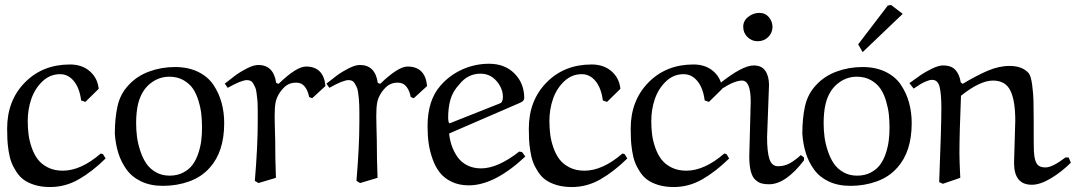

<svg xmlns="http://www.w3.org/2000/svg" viewBox="-20 -735 4337 774"><path d="M395 -113.8 405.8 -96.2Q351.6 -43 297.4 -12Q243.2 19 182.1 19Q148.4 19 121.3 11Q94.2 2.9 76.4 -10Q58.6 -22.9 45.7 -43Q32.7 -63 25.6 -82Q18.6 -101.1 14.6 -127Q10.7 -152.8 9.8 -172.1Q8.8 -191.4 8.8 -216.8Q8.8 -329.6 80.1 -402.3Q151.4 -475.1 262.2 -475.1Q310.5 -475.1 342 -447.8Q373.5 -420.4 377.9 -377L324.2 -324.2L307.1 -330.1Q300.8 -379.9 277.8 -408Q254.9 -436 222.2 -436Q181.6 -436 151.1 -407Q120.6 -377.9 106.2 -335.9Q91.8 -293.9 91.8 -248Q91.8 -219.7 95 -193.8Q98.1 -168 107.7 -140.4Q117.2 -112.8 132.3 -92.8Q147.5 -72.8 173.3 -59.8Q199.2 -46.9 232.9 -46.9Q306.2 -46.9 386.2 -116.2Z M536.6 -315.9Q528.8 -282.7 528.8 -238.8Q528.8 -210.9 532.2 -184.1Q535.6 -157.2 545.2 -127.9Q554.7 -98.6 569.1 -76.9Q583.5 -55.2 607.9 -41Q632.3 -26.9 663.6 -26.9Q694.8 -26.9 718.5 -39.3Q742.2 -51.8 756.3 -70.8Q770.5 -89.8 779.3 -116.5Q788.1 -143.1 791.3 -168Q794.4 -192.9 794.4 -220.2Q794.4 -248 791.7 -273.4Q789.1 -298.8 780.5 -327.6Q772 -356.4 758.1 -377.2Q744.1 -397.9 719.5 -411.9Q694.8 -425.8 662.6 -425.8Q619.6 -425.8 584.7 -397.5Q549.8 -369.1 536.6 -315.9ZM636.7 14.2Q586.9 14.2 549.6 -3.4Q512.2 -21 490.2 -51.5Q468.3 -82 457 -117.9Q445.8 -153.8 442.9 -195.8Q442.9 -258.8 453.9 -307.4Q464.8 -356 497.6 -391.1Q531.2 -428.2 580.8 -446.5Q630.4 -464.8 685.5 -464.8Q738.3 -464.8 778.1 -445.6Q817.9 -426.3 840.1 -393.3Q862.3 -360.4 873 -321.5Q883.8 -282.7 883.8 -238.8Q883.8 -123.5 825.7 -59.1Q792.5 -21.5 742.9 -3.7Q693.4 14.2 636.7 14.2Z M1238.3 -338.9 1226.1 -344.2Q1221.7 -368.7 1209 -385.3Q1196.3 -401.9 1173.3 -401.9Q1145.5 -401.9 1126 -383.3Q1106.4 -364.7 1096.2 -339.8Q1089.8 -324.7 1088.1 -298.6Q1086.4 -272.5 1087.9 -225.3Q1089.4 -178.2 1089.4 -169.9Q1089.4 -94.2 1092.3 -18.1L1022 2.9L1007.3 -5.9Q1019 -145.5 1019 -243.2Q1019 -247.6 1019 -256.3Q1019 -275.4 1019 -284.9Q1019 -294.4 1018.6 -311.8Q1018.1 -329.1 1016.8 -338.9Q1015.6 -348.6 1013.9 -362.1Q1012.2 -375.5 1008.8 -382.8Q1005.4 -390.1 1001 -397.9Q996.6 -405.8 990.2 -408.9Q983.9 -412.1 976.1 -412.1Q953.1 -412.1 897.9 -380.9L886.2 -397.9Q916.5 -421.9 931.6 -433.1Q946.8 -444.3 974.4 -458.7Q1002 -473.1 1021 -473.1Q1083 -473.1 1093.3 -400.9L1103 -397Q1175.3 -466.8 1213.4 -466.8Q1284.7 -466.8 1292 -388.2Z M1647.9 -338.9 1635.7 -344.2Q1631.3 -368.7 1618.7 -385.3Q1606 -401.9 1583 -401.9Q1555.2 -401.9 1535.6 -383.3Q1516.1 -364.7 1505.9 -339.8Q1499.5 -324.7 1497.8 -298.6Q1496.1 -272.5 1497.6 -225.3Q1499 -178.2 1499 -169.9Q1499 -94.2 1502 -18.1L1431.6 2.9L1417 -5.9Q1428.7 -145.5 1428.7 -243.2Q1428.7 -247.6 1428.7 -256.3Q1428.7 -275.4 1428.7 -284.9Q1428.7 -294.4 1428.2 -311.8Q1427.7 -329.1 1426.5 -338.9Q1425.3 -348.6 1423.6 -362.1Q1421.9 -375.5 1418.5 -382.8Q1415 -390.1 1410.6 -397.9Q1406.2 -405.8 1399.9 -408.9Q1393.6 -412.1 1385.7 -412.1Q1362.8 -412.1 1307.6 -380.9L1295.9 -397.9Q1326.2 -421.9 1341.3 -433.1Q1356.4 -444.3 1384 -458.7Q1411.6 -473.1 1430.7 -473.1Q1492.7 -473.1 1502.9 -400.9L1512.7 -397Q1585 -466.8 1623 -466.8Q1694.3 -466.8 1701.7 -388.2Z M1832.5 -396Q1805.7 -367.2 1796.1 -334.5Q1786.6 -301.8 1786.6 -259.8Q1786.6 -253.9 1788.6 -242.2L1792.5 -237.8L1994.6 -317.9Q2007.3 -322.3 2007.3 -344.2Q2007.3 -378.4 1981.7 -408.2Q1956.1 -438 1916.5 -438Q1866.7 -438 1832.5 -396ZM2072.3 -318.8 1790.5 -196.8Q1793 -171.4 1801 -147.9Q1809.1 -124.5 1823.7 -103Q1838.4 -81.5 1863 -68.8Q1887.7 -56.2 1919.4 -56.2Q1986.3 -56.2 2073.2 -124L2084.5 -122.1L2097.7 -104Q1973.6 12.2 1869.6 12.2Q1831.1 12.2 1801.3 -2Q1771.5 -16.1 1753.4 -38.8Q1735.4 -61.5 1723.9 -93.8Q1712.4 -126 1708 -157.7Q1703.6 -189.5 1703.6 -226.1Q1703.6 -329.6 1754.4 -388.2Q1791 -431.2 1842.8 -454.6Q1894.5 -478 1951.7 -478Q2015.1 -478 2054.2 -438.5Q2093.3 -398.9 2093.3 -339.8Q2093.3 -334 2089.8 -329.8Q2086.4 -325.7 2083.3 -324Q2080.1 -322.3 2072.3 -318.8Z M2498 -113.8 2508.8 -96.2Q2454.6 -43 2400.4 -12Q2346.2 19 2285.2 19Q2251.5 19 2224.4 11Q2197.3 2.9 2179.4 -10Q2161.6 -22.9 2148.7 -43Q2135.7 -63 2128.7 -82Q2121.6 -101.1 2117.7 -127Q2113.8 -152.8 2112.8 -172.1Q2111.8 -191.4 2111.8 -216.8Q2111.8 -329.6 2183.1 -402.3Q2254.4 -475.1 2365.2 -475.1Q2413.6 -475.1 2445.1 -447.8Q2476.6 -420.4 2481 -377L2427.2 -324.2L2410.2 -330.1Q2403.8 -379.9 2380.9 -408Q2357.9 -436 2325.2 -436Q2284.7 -436 2254.2 -407Q2223.6 -377.9 2209.2 -335.9Q2194.8 -293.9 2194.8 -248Q2194.8 -219.7 2198 -193.8Q2201.2 -168 2210.7 -140.4Q2220.2 -112.8 2235.4 -92.8Q2250.5 -72.8 2276.4 -59.8Q2302.2 -46.9 2335.9 -46.9Q2409.2 -46.9 2489.3 -116.2Z M2908.7 -113.8 2919.4 -96.2Q2865.2 -43 2811 -12Q2756.8 19 2695.8 19Q2662.1 19 2635 11Q2607.9 2.9 2590.1 -10Q2572.3 -22.9 2559.3 -43Q2546.4 -63 2539.3 -82Q2532.2 -101.1 2528.3 -127Q2524.4 -152.8 2523.4 -172.1Q2522.5 -191.4 2522.5 -216.8Q2522.5 -329.6 2593.8 -402.3Q2665 -475.1 2775.9 -475.1Q2824.2 -475.1 2855.7 -447.8Q2887.2 -420.4 2891.6 -377L2837.9 -324.2L2820.8 -330.1Q2814.5 -379.9 2791.5 -408Q2768.6 -436 2735.8 -436Q2695.3 -436 2664.8 -407Q2634.3 -377.9 2619.9 -335.9Q2605.5 -293.9 2605.5 -248Q2605.5 -219.7 2608.6 -193.8Q2611.8 -168 2621.3 -140.4Q2630.9 -112.8 2646 -92.8Q2661.1 -72.8 2687 -59.8Q2712.9 -46.9 2746.6 -46.9Q2819.8 -46.9 2899.9 -116.2Z M3080.1 -392.1 3072.3 -182.1Q3072.3 -122.6 3081.8 -93.8Q3091.3 -64.9 3116.2 -64.9Q3142.1 -64.9 3163.1 -76.4Q3184.1 -87.9 3208.5 -109.9L3221.2 -100.1V-88.9Q3147.5 7.8 3080.1 7.8Q3061.5 7.8 3049.1 4.2Q3036.6 0.5 3024.7 -10.5Q3012.7 -21.5 3006.6 -44.9Q3000.5 -68.4 3000.5 -104L3006.3 -325.2Q3006.3 -410.2 2971.2 -410.2Q2941.9 -410.2 2891.1 -377.9L2878.4 -396Q2971.7 -471.2 3018.6 -471.2Q3050.3 -471.2 3065.2 -449.5Q3080.1 -427.7 3080.1 -392.1ZM3094.2 -625Q3092.8 -600.1 3075.7 -584.5Q3058.6 -568.8 3034.2 -568.8Q3010.3 -568.8 2993.2 -585.7Q2976.1 -602.5 2976.1 -627Q2976.1 -651.4 2996.6 -667.2Q3017.1 -683.1 3040.5 -683.1Q3064.9 -683.1 3079.6 -665.8Q3094.2 -648.4 3094.2 -625Z M3457.5 -524.9 3439.5 -556.2 3559.1 -712.9 3572.3 -714.8 3619.1 -679.2ZM3308.1 -315.9Q3300.3 -282.7 3300.3 -238.8Q3300.3 -210.9 3303.7 -184.1Q3307.1 -157.2 3316.7 -127.9Q3326.2 -98.6 3340.6 -76.9Q3355 -55.2 3379.4 -41Q3403.8 -26.9 3435.1 -26.9Q3466.3 -26.9 3490 -39.3Q3513.7 -51.8 3527.8 -70.8Q3542 -89.8 3550.8 -116.5Q3559.6 -143.1 3562.7 -168Q3565.9 -192.9 3565.9 -220.2Q3565.9 -248 3563.2 -273.4Q3560.5 -298.8 3552 -327.6Q3543.5 -356.4 3529.5 -377.2Q3515.6 -397.9 3491 -411.9Q3466.3 -425.8 3434.1 -425.8Q3391.1 -425.8 3356.2 -397.5Q3321.3 -369.1 3308.1 -315.9ZM3408.2 14.2Q3358.4 14.2 3321 -3.4Q3283.7 -21 3261.7 -51.5Q3239.7 -82 3228.5 -117.9Q3217.3 -153.8 3214.4 -195.8Q3214.4 -258.8 3225.3 -307.4Q3236.3 -356 3269 -391.1Q3302.7 -428.2 3352.3 -446.5Q3401.9 -464.8 3457 -464.8Q3509.8 -464.8 3549.6 -445.6Q3589.4 -426.3 3611.6 -393.3Q3633.8 -360.4 3644.5 -321.5Q3655.3 -282.7 3655.3 -238.8Q3655.3 -123.5 3597.2 -59.1Q3564 -21.5 3514.4 -3.7Q3464.8 14.2 3408.2 14.2Z M3851.1 -18.1 3780.8 5.9 3766.1 -1Q3774.9 -229.5 3774.9 -297.9Q3774.9 -356.4 3767.8 -384.8Q3760.7 -413.1 3737.8 -413.1Q3728 -413.1 3714.8 -407.7Q3701.7 -402.3 3691.4 -396.2Q3681.2 -390.1 3663.1 -377.9L3646 -399.9Q3675.8 -421.4 3692.6 -433.1Q3709.5 -444.8 3736.6 -458Q3763.7 -471.2 3780.8 -471.2Q3815.4 -471.2 3831.8 -452.9Q3848.1 -434.6 3853 -402.8L3860.8 -397Q3915 -429.7 3960.9 -449.5Q4006.8 -469.2 4049.8 -469.2Q4101.6 -469.2 4127 -439.9Q4136.2 -428.7 4140.9 -392.8Q4145.5 -356.9 4146.2 -329.6Q4147 -302.2 4147 -255.9Q4147 -137.2 4147.9 -125Q4150.4 -78.1 4167.5 -66.9Q4177.2 -60.1 4194.8 -60.1Q4222.7 -60.1 4274.9 -100.1H4288.1L4296.9 -79.1Q4258.8 -41.5 4216.1 -15.9Q4173.3 9.8 4139.6 9.8Q4067.9 9.8 4067.9 -78.1L4072.8 -249Q4072.8 -329.6 4053 -369.9Q4033.2 -410.2 3982.9 -410.2Q3930.7 -410.2 3854 -349.1Q3847.7 -193.8 3847.7 -116.2Q3847.7 -87.9 3851.1 -18.1Z"/></svg>

Font: Aref Ruqaa
Style: Regular
Weight: 400
Designer: Abdoulla Aref
Version: Version 0.7